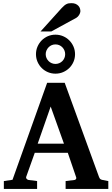

<svg xmlns="http://www.w3.org/2000/svg" viewBox="-20 -1223 726 1243"><path d="M308.1 -533.2 224.1 -293H394ZM404.8 0V-50.8L463.9 -58.1Q468.8 -59.1 472.2 -64.5Q475.6 -69.8 473.1 -75.2L418.9 -233.9H205.1L149.9 -79.1Q147 -71.3 152.8 -64.9Q158.7 -58.6 164.1 -58.1L220.2 -50.8V0H4.9V-50.8L61 -59.1L285.2 -687H398.9L621.1 -77.1Q625 -67.9 628.7 -64.2Q632.3 -60.5 643.1 -58.1L681.2 -50.8V0ZM401.9 -872.1Q401.9 -885.3 397 -896.7Q392.1 -908.2 383.5 -917Q375 -925.8 363.5 -930.7Q352.1 -935.5 338.9 -935.5Q326.2 -935.5 314.7 -930.7Q303.2 -925.8 294.7 -917Q286.1 -908.2 281 -896.7Q275.9 -885.3 275.9 -872.1Q275.9 -858.9 281 -847.4Q286.1 -835.9 294.7 -827.4Q303.2 -818.8 314.7 -814Q326.2 -809.1 338.9 -809.1Q352.1 -809.1 363.5 -814Q375 -818.8 383.5 -827.4Q392.1 -835.9 397 -847.4Q401.9 -858.9 401.9 -872.1ZM465.8 -872.1Q465.8 -845.7 455.8 -822.8Q445.8 -799.8 428.5 -782.7Q411.1 -765.6 388.2 -755.9Q365.2 -746.1 338.9 -746.1Q313 -746.1 290 -755.9Q267.1 -765.6 250 -782.7Q232.9 -799.8 222.9 -822.8Q212.9 -845.7 212.9 -872.1Q212.9 -898.4 222.9 -921.4Q232.9 -944.3 250 -961.7Q267.1 -979 290 -988.8Q313 -998.5 338.9 -998.5Q365.2 -998.5 388.2 -988.8Q411.1 -979 428.5 -961.7Q445.8 -944.3 455.8 -921.4Q465.8 -898.4 465.8 -872.1ZM500.5 -1149.9Q500.5 -1145 498.3 -1138.9Q496.1 -1132.8 492.7 -1127Q489.3 -1121.1 484.4 -1116Q479.5 -1110.8 474.6 -1107.9L312.5 -1019.5H242.7L379.4 -1170.9Q388.2 -1180.2 395.3 -1186.3Q402.3 -1192.4 409.4 -1196Q416.5 -1199.7 424.3 -1201.2Q432.1 -1202.6 442.4 -1202.6Q458.5 -1202.6 469.5 -1197.8Q480.5 -1192.9 487.5 -1185.3Q494.6 -1177.7 497.6 -1168.2Q500.5 -1158.7 500.5 -1149.9Z"/></svg>

Font: Charis SIL Afr
Style: Bold
Weight: 700
Foundry: SIL International
Version: Version 5.000